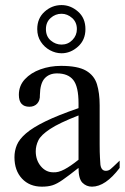

<svg xmlns="http://www.w3.org/2000/svg" viewBox="-20 -716 485 745"><path d="M444.3 -92.8V-64.5Q389.2 8.3 336.9 8.3Q315.4 8.3 300 -6.8Q284.7 -22 284.7 -64.5Q245.6 -33.7 223.1 -18.1Q200.7 -2.4 183.6 2.9Q166.5 8.3 142.6 8.3Q94.7 8.3 65.4 -22.9Q36.1 -54.2 36.1 -106Q36.1 -130.9 45.4 -153.3Q54.7 -175.8 80.6 -198.2Q106.4 -220.7 155.8 -244.9Q205.1 -269 284.7 -296.4V-314.9Q284.7 -379.9 264.4 -405.5Q244.1 -431.2 201.2 -431.2Q170.9 -431.2 153.3 -411.9Q135.7 -392.6 134.8 -347.7Q135.7 -326.2 124.3 -314Q112.8 -301.8 94.2 -301.8Q53.2 -301.8 53.2 -348.1Q53.2 -383.3 76.4 -408.4Q99.6 -433.6 137 -447Q174.3 -460.4 216.8 -460.4Q281.7 -460.4 313.7 -441.9Q345.7 -423.3 356.2 -389.2Q366.7 -355 366.7 -307.6V-155.8Q366.7 -124 367.9 -104Q369.1 -84 369.6 -77.1Q373 -53.2 390.6 -53.2Q400.9 -53.2 408.7 -59.6Q416.5 -65.9 444.3 -92.8ZM284.7 -96.2V-268.1Q209.5 -238.8 174.1 -215.3Q138.7 -191.9 128.7 -171.1Q118.7 -150.4 118.7 -128.9Q118.7 -94.7 138.4 -71Q158.2 -47.4 186.5 -47.4Q205.6 -45.9 229.7 -58.6Q253.9 -71.3 284.7 -96.2ZM311.5 -603Q311.5 -561 282.7 -535.2Q253.9 -509.3 218.8 -509.3Q195.8 -509.3 174.1 -521Q152.3 -532.7 138.4 -554Q124.5 -575.2 124.5 -603Q124.5 -645 153.1 -670.7Q181.6 -696.3 218.8 -696.3Q253.9 -696.3 282.7 -671.1Q311.5 -646 311.5 -603ZM278.3 -603Q278.3 -629.9 259.8 -646.2Q241.2 -662.6 218.8 -662.6Q194.8 -662.6 176.5 -646.2Q158.2 -629.9 158.2 -603Q158.2 -574.7 177 -558.8Q195.8 -543 218.8 -543Q243.7 -543 261 -560.8Q278.3 -578.6 278.3 -603Z"/></svg>

Font: Awami Nastaliq
Style: Regular
Weight: 400
Designer: Peter Martin, SIL International
Foundry: SIL International
Version: Version 3.100